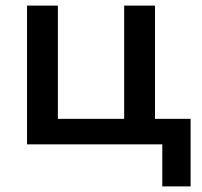

<svg xmlns="http://www.w3.org/2000/svg" viewBox="-20 -515 720 685"><path d="M559 150V0H76.5V-495H186.5V-91H423V-495H533V-91H660V150Z"/></svg>

Font: Geologica EX
Style: Regular
Weight: 400
Designer: Sindre Bremnes, Frode Helland
Foundry: Monokrom Skriftforlag AS
Version: Version 1.010;gftools[0.9.28]